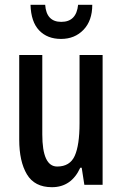

<svg xmlns="http://www.w3.org/2000/svg" viewBox="-20 -769 509 799"><path d="M407 -540V0H331L320 -71H314Q277 10 196 10Q124 10 92 -43.5Q60 -97 60 -188V-540H156V-210Q156 -76 218 -76Q271 -76 291 -120.5Q311 -165 311 -256V-540ZM364 -749Q364 -683 327.5 -645Q291 -607 234 -607Q177 -607 143 -642.5Q109 -678 107 -749H168Q173 -678 235 -678Q298 -678 305 -749Z"/></svg>

Font: Noto Sans Thai Looped ExtraCondensed Medium
Style: Regular
Weight: 500
Width: 2
Designer: Sasikarn Vongin, Ben Mitchell
Foundry: The Fontpad Ltd
Version: Version 1.001; ttfautohint (v1.8.4.7-5d5b)